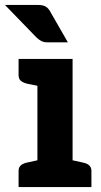

<svg xmlns="http://www.w3.org/2000/svg" viewBox="-49 -755 407 775"><path d="M102 0V-517H244V0ZM26 0V-65Q26 -80 35.5 -88Q45 -96 61 -99L111 -110L124 0ZM222 0 235 -110 285 -99Q301 -96 310.5 -88Q320 -80 320 -65V0ZM124 -517 111 -407 61 -417Q45 -421 35.5 -428.5Q26 -436 26 -452V-517ZM-29 -735H104Q126 -735 137 -727.5Q148 -720 155 -706L225 -584H145Q129 -584 119.5 -588.5Q110 -593 99 -603Z"/></svg>

Font: Aleo ExtraBold
Style: Regular
Weight: 800
Designer: Alessio Laiso
Foundry: Alessio Laiso
Version: Version 2.001;gftools[0.9.29]